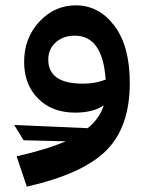

<svg xmlns="http://www.w3.org/2000/svg" viewBox="-20 -420 555 716"><path d="M263 -400Q349 -400 406.5 -324Q464 -248 464 -111Q464 54 376 141.5Q288 229 80 276L42 163Q156 137 225 107L68 103L33 46L307 58Q352 21 367 -27Q327 0 260 0Q174 0 122 -52.5Q70 -105 70 -189Q70 -278 126.5 -339Q183 -400 263 -400ZM160 -198Q160 -108 289 -108Q336 -108 374 -123Q363 -287 259 -287Q216 -287 188 -262Q160 -237 160 -198Z"/></svg>

Font: FiraGO Medium
Style: Regular
Weight: 500
Designer: bBox Type
Foundry: bBox Type GmbH
Version: Version 1.001;PS 001.001;hotconv 1.0.88;makeotf.lib2.5.64775